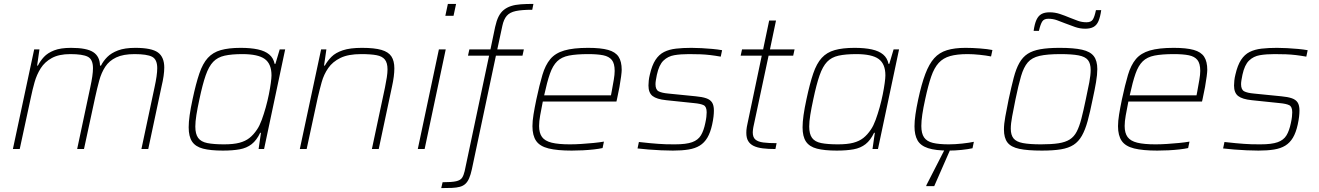

<svg xmlns="http://www.w3.org/2000/svg" viewBox="-20 -763 6752 983"><path d="M46 0 155 -510H182L170 -427H174Q186 -451 205 -471.5Q224 -492 257 -505Q290 -518 344 -518Q424 -518 457.5 -496Q491 -474 492 -427H497Q509 -451 529.5 -471.5Q550 -492 584.5 -505Q619 -518 673 -518Q756 -518 788.5 -494.5Q821 -471 821 -417Q821 -398 817.5 -373.5Q814 -349 807 -320L739 0H704L771 -315Q778 -347 781.5 -371.5Q785 -396 785 -414Q785 -459 758.5 -472.5Q732 -486 669 -486Q611 -486 575 -469Q539 -452 519 -421.5Q499 -391 488 -350.5Q477 -310 467 -264L410 0H375L442 -315Q449 -347 452.5 -371.5Q456 -396 456 -414Q456 -459 429.5 -472.5Q403 -486 340 -486Q282 -486 245.5 -466Q209 -446 188.5 -413.5Q168 -381 157 -342Q146 -303 138 -264L81 0Z M1121 8Q1058 8 1019.5 -2Q981 -12 963.5 -38Q946 -64 946 -111Q946 -138 951 -173.5Q956 -209 966 -255Q983 -335 1000.5 -386.5Q1018 -438 1044 -466.5Q1070 -495 1110.5 -506.5Q1151 -518 1212 -518Q1264 -518 1300.5 -510Q1337 -502 1358.5 -484Q1380 -466 1386 -436H1390L1412 -510H1440L1332 0H1304L1316 -83H1312Q1294 -45 1268.5 -25Q1243 -5 1207 1.5Q1171 8 1121 8ZM1127 -24Q1175 -24 1205.5 -32Q1236 -40 1257 -56.5Q1278 -73 1296 -100Q1309 -119 1320 -149Q1331 -179 1340.5 -213Q1350 -247 1356.5 -279.5Q1363 -312 1366.5 -338Q1370 -364 1370 -377Q1370 -436 1335.5 -461Q1301 -486 1221 -486Q1166 -486 1130 -478Q1094 -470 1071.5 -446.5Q1049 -423 1033 -377Q1017 -331 1001 -255Q991 -209 985.5 -174.5Q980 -140 980 -115Q980 -77 994.5 -57Q1009 -37 1041.5 -30.5Q1074 -24 1127 -24Z M1515 0 1624 -510H1651L1639 -427H1643Q1657 -452 1677.5 -472.5Q1698 -493 1735 -505.5Q1772 -518 1833 -518Q1897 -518 1933 -507.5Q1969 -497 1984 -474Q1999 -451 1999 -413Q1999 -394 1996 -370.5Q1993 -347 1987 -320L1919 0H1884L1951 -315Q1957 -344 1960.5 -367.5Q1964 -391 1964 -408Q1964 -441 1950.5 -458Q1937 -475 1907.5 -480.5Q1878 -486 1829 -486Q1763 -486 1723 -466.5Q1683 -447 1660.5 -414.5Q1638 -382 1627 -342.5Q1616 -303 1607 -264L1550 0Z M2260 -682 2273 -743H2315L2302 -682ZM2119 0 2227 -510H2262L2154 0Z M2239 200 2246 170Q2293 170 2315 165Q2337 160 2345.5 147.5Q2354 135 2359 113L2484 -478H2376L2383 -510H2491L2515 -625Q2522 -657 2532.5 -678Q2543 -699 2559 -712Q2575 -725 2596.5 -732Q2618 -739 2646.5 -741Q2675 -743 2711 -743L2705 -713Q2652 -713 2621 -706.5Q2590 -700 2574.5 -682Q2559 -664 2552 -631L2526 -510H2662L2655 -478H2519L2396 103Q2390 131 2382 149.5Q2374 168 2362.5 178.5Q2351 189 2334 193.5Q2317 198 2294 199Q2271 200 2239 200Z M2907 8Q2833 8 2788.5 -3Q2744 -14 2725 -41.5Q2706 -69 2706 -117Q2706 -143 2711.5 -177Q2717 -211 2726 -254Q2742 -329 2757 -379.5Q2772 -430 2797.5 -460.5Q2823 -491 2869 -504.5Q2915 -518 2991 -518Q3056 -518 3093.5 -507.5Q3131 -497 3147 -472.5Q3163 -448 3163 -405Q3163 -396 3160 -372Q3157 -348 3151.5 -317.5Q3146 -287 3139 -256L3136 -243H2759Q2751 -203 2745.5 -172Q2740 -141 2740 -118Q2740 -82 2755 -61.5Q2770 -41 2804.5 -32.5Q2839 -24 2898 -24Q2925 -24 2956.5 -26Q2988 -28 3018.5 -31Q3049 -34 3072 -38L3065 -5Q3047 -1 3020.5 2Q2994 5 2964.5 6.5Q2935 8 2907 8ZM2766 -275H3108L3112 -296Q3118 -329 3122.5 -355Q3127 -381 3127 -400Q3127 -438 3112.5 -456Q3098 -474 3068.5 -480Q3039 -486 2992 -486Q2931 -486 2893 -478.5Q2855 -471 2832.5 -449Q2810 -427 2795.5 -385.5Q2781 -344 2766 -275Z M3425 8Q3397 8 3364.5 6.5Q3332 5 3300.5 2.5Q3269 0 3244 -3L3251 -36Q3285 -32 3308.5 -30Q3332 -28 3351 -26.5Q3370 -25 3389.5 -24.5Q3409 -24 3435 -24Q3493 -24 3523.5 -35Q3554 -46 3568.5 -70Q3583 -94 3591 -133Q3595 -151 3596.5 -164.5Q3598 -178 3598 -188Q3598 -217 3582.5 -224.5Q3567 -232 3535 -235L3391 -250Q3342 -255 3321 -271.5Q3300 -288 3300 -325Q3300 -336 3301.5 -350.5Q3303 -365 3307 -381Q3318 -429 3336 -456.5Q3354 -484 3380 -497Q3406 -510 3441 -514Q3476 -518 3520 -518Q3544 -518 3572 -516.5Q3600 -515 3627.5 -512.5Q3655 -510 3677 -506L3670 -473Q3642 -478 3617 -481Q3592 -484 3566 -485Q3540 -486 3507 -486Q3465 -486 3432.5 -480.5Q3400 -475 3377 -453Q3354 -431 3343 -380Q3340 -365 3338 -353Q3336 -341 3336 -332Q3336 -304 3352 -295.5Q3368 -287 3402 -284L3542 -270Q3575 -267 3595.5 -260Q3616 -253 3625.5 -238.5Q3635 -224 3635 -197Q3635 -183 3633 -165.5Q3631 -148 3626 -125Q3617 -84 3601.5 -58Q3586 -32 3562.5 -17.5Q3539 -3 3505 2.5Q3471 8 3425 8Z M3950 0Q3913 0 3885 -3.5Q3857 -7 3838.5 -16Q3820 -25 3810.5 -41Q3801 -57 3801 -83Q3801 -90 3801.5 -97Q3802 -104 3803.5 -112.5Q3805 -121 3807 -130L3880 -478H3772L3779 -510H3887L3918 -658H3953L3922 -510H4048L4041 -478H3915L3837 -112Q3836 -107 3835.5 -102.5Q3835 -98 3834.5 -93.5Q3834 -89 3834 -85Q3834 -60 3847.5 -48.5Q3861 -37 3888 -33.5Q3915 -30 3956 -30Z M4264 8Q4201 8 4162.5 -2Q4124 -12 4106.5 -38Q4089 -64 4089 -111Q4089 -138 4094 -173.5Q4099 -209 4109 -255Q4126 -335 4143.5 -386.5Q4161 -438 4187 -466.5Q4213 -495 4253.5 -506.5Q4294 -518 4355 -518Q4407 -518 4443.5 -510Q4480 -502 4501.5 -484Q4523 -466 4529 -436H4533L4555 -510H4583L4475 0H4447L4459 -83H4455Q4437 -45 4411.5 -25Q4386 -5 4350 1.5Q4314 8 4264 8ZM4270 -24Q4318 -24 4348.5 -32Q4379 -40 4400 -56.5Q4421 -73 4439 -100Q4452 -119 4463 -149Q4474 -179 4483.5 -213Q4493 -247 4499.5 -279.5Q4506 -312 4509.5 -338Q4513 -364 4513 -377Q4513 -436 4478.5 -461Q4444 -486 4364 -486Q4309 -486 4273 -478Q4237 -470 4214.5 -446.5Q4192 -423 4176 -377Q4160 -331 4144 -255Q4134 -209 4128.5 -174.5Q4123 -140 4123 -115Q4123 -77 4137.5 -57Q4152 -37 4184.5 -30.5Q4217 -24 4270 -24Z M4837 8Q4770 8 4731.5 -4.5Q4693 -17 4677.5 -44.5Q4662 -72 4662 -116Q4662 -143 4667 -177.5Q4672 -212 4681 -254Q4698 -333 4717.5 -384.5Q4737 -436 4763 -465Q4789 -494 4828 -506Q4867 -518 4923 -518Q4958 -518 4997 -515Q5036 -512 5061 -507L5054 -474Q5029 -479 4995.5 -482.5Q4962 -486 4934 -486Q4880 -486 4844.5 -476Q4809 -466 4786 -441Q4763 -416 4747.5 -371Q4732 -326 4717 -256Q4707 -211 4702 -177Q4697 -143 4697 -118Q4697 -80 4711 -59.5Q4725 -39 4756 -31.5Q4787 -24 4838 -24Q4870 -24 4906.5 -28Q4943 -32 4966 -37L4959 -4Q4937 1 4903 4.5Q4869 8 4837 8ZM4722 190 4723 185 4827 -18H4854L4852 -13L4763 190Z M5314 8Q5241 8 5198.5 -1Q5156 -10 5138 -33.5Q5120 -57 5120 -100Q5120 -128 5127 -166Q5134 -204 5144 -254Q5158 -319 5170 -365Q5182 -411 5199 -441Q5216 -471 5241.5 -487.5Q5267 -504 5306.5 -511Q5346 -518 5405 -518Q5478 -518 5520 -508.5Q5562 -499 5580 -475.5Q5598 -452 5598 -409Q5598 -381 5591.5 -342.5Q5585 -304 5574 -254Q5561 -189 5548.5 -143.5Q5536 -98 5519 -68Q5502 -38 5476.5 -21.5Q5451 -5 5412 1.5Q5373 8 5314 8ZM5310 -24Q5364 -24 5399.5 -29.5Q5435 -35 5457 -49Q5479 -63 5492.5 -89Q5506 -115 5516.5 -155.5Q5527 -196 5539 -254Q5550 -304 5557 -341.5Q5564 -379 5564 -405Q5564 -438 5550 -455.5Q5536 -473 5502 -479.5Q5468 -486 5409 -486Q5342 -486 5302.5 -477Q5263 -468 5242 -443.5Q5221 -419 5207.5 -373Q5194 -327 5179 -254Q5169 -204 5162 -167Q5155 -130 5155 -104Q5155 -72 5169 -54.5Q5183 -37 5217 -30.5Q5251 -24 5310 -24ZM5272 -605Q5277 -641 5286.5 -661.5Q5296 -682 5312 -691Q5328 -700 5354 -700Q5381 -700 5406.5 -691.5Q5432 -683 5458 -672Q5478 -664 5498.5 -656.5Q5519 -649 5543 -649Q5566 -649 5575 -663Q5584 -677 5591 -711H5618Q5613 -676 5604 -655Q5595 -634 5578.5 -625Q5562 -616 5536 -616Q5509 -616 5483.5 -625Q5458 -634 5432 -644Q5412 -652 5391.5 -659.5Q5371 -667 5347 -667Q5325 -667 5316 -653Q5307 -639 5299 -605Z M5905 8Q5831 8 5786.5 -3Q5742 -14 5723 -41.5Q5704 -69 5704 -117Q5704 -143 5709.5 -177Q5715 -211 5724 -254Q5740 -329 5755 -379.5Q5770 -430 5795.5 -460.5Q5821 -491 5867 -504.5Q5913 -518 5989 -518Q6054 -518 6091.5 -507.5Q6129 -497 6145 -472.5Q6161 -448 6161 -405Q6161 -396 6158 -372Q6155 -348 6149.5 -317.5Q6144 -287 6137 -256L6134 -243H5757Q5749 -203 5743.5 -172Q5738 -141 5738 -118Q5738 -82 5753 -61.5Q5768 -41 5802.5 -32.5Q5837 -24 5896 -24Q5923 -24 5954.5 -26Q5986 -28 6016.5 -31Q6047 -34 6070 -38L6063 -5Q6045 -1 6018.5 2Q5992 5 5962.5 6.5Q5933 8 5905 8ZM5764 -275H6106L6110 -296Q6116 -329 6120.5 -355Q6125 -381 6125 -400Q6125 -438 6110.5 -456Q6096 -474 6066.5 -480Q6037 -486 5990 -486Q5929 -486 5891 -478.5Q5853 -471 5830.5 -449Q5808 -427 5793.5 -385.5Q5779 -344 5764 -275Z M6423 8Q6395 8 6362.5 6.5Q6330 5 6298.5 2.5Q6267 0 6242 -3L6249 -36Q6283 -32 6306.5 -30Q6330 -28 6349 -26.5Q6368 -25 6387.5 -24.5Q6407 -24 6433 -24Q6491 -24 6521.5 -35Q6552 -46 6566.5 -70Q6581 -94 6589 -133Q6593 -151 6594.5 -164.5Q6596 -178 6596 -188Q6596 -217 6580.5 -224.5Q6565 -232 6533 -235L6389 -250Q6340 -255 6319 -271.5Q6298 -288 6298 -325Q6298 -336 6299.5 -350.5Q6301 -365 6305 -381Q6316 -429 6334 -456.5Q6352 -484 6378 -497Q6404 -510 6439 -514Q6474 -518 6518 -518Q6542 -518 6570 -516.5Q6598 -515 6625.5 -512.5Q6653 -510 6675 -506L6668 -473Q6640 -478 6615 -481Q6590 -484 6564 -485Q6538 -486 6505 -486Q6463 -486 6430.5 -480.5Q6398 -475 6375 -453Q6352 -431 6341 -380Q6338 -365 6336 -353Q6334 -341 6334 -332Q6334 -304 6350 -295.5Q6366 -287 6400 -284L6540 -270Q6573 -267 6593.5 -260Q6614 -253 6623.5 -238.5Q6633 -224 6633 -197Q6633 -183 6631 -165.5Q6629 -148 6624 -125Q6615 -84 6599.5 -58Q6584 -32 6560.5 -17.5Q6537 -3 6503 2.5Q6469 8 6423 8Z"/></svg>

Font: Saira Thin Thin
Style: Italic
Weight: 250
Italic angle: -12°
Version: Version 1.101